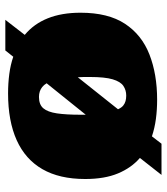

<svg xmlns="http://www.w3.org/2000/svg" viewBox="26 -612 611 702"><g transform="rotate(90 331.0 -261.5)"><path d="M53 24 108 -47Q68 -80 47.5 -131Q27 -182 27 -251Q27 -352 67.5 -413.5Q108 -475 180 -503Q252 -531 345 -531Q382 -531 415.5 -526.5Q449 -522 479 -512L506 -547H620L558 -468Q594 -437 614.5 -388Q635 -339 635 -268Q635 -174 599 -111.5Q563 -49 493 -17.5Q423 14 322 14Q285 14 251 9.5Q217 5 188 -5L165 24ZM335 -99Q363 -99 376.5 -115Q390 -131 395 -164.5Q400 -198 400 -251Q400 -256 400 -261Q400 -266 400 -270L285 -127Q291 -117 298.5 -111Q306 -105 315 -102Q324 -99 335 -99ZM263 -241 380 -388Q374 -401 366.5 -407Q359 -413 350 -415.5Q341 -418 330 -418Q310 -418 294.5 -407.5Q279 -397 270.5 -368.5Q262 -340 262 -285Q262 -274 262 -262.5Q262 -251 263 -241Z"/></g></svg>

Font: Literata Black
Style: Regular
Weight: 900
Designer: Latin by Veronika Burian and Jose Scaglione. Greek by Irene Vlachou. Cyrillic by Vera Evstafieva.
Foundry: TypeTogether
Version: Version 3.103;gftools[0.9.29]